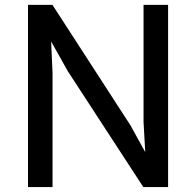

<svg xmlns="http://www.w3.org/2000/svg" viewBox="-20 -763 800 783"><path d="M665.5 -743.2V0H564.5L256.8 -472.2L188.5 -593.8L194.3 -464.8V0H94.2V-743.2H193.8L511.7 -252.4L572.3 -142.6L565.4 -266.1V-743.2Z"/></svg>

Font: Merriweather Sans
Style: Regular
Weight: 400
Designer: Eben Sorkin
Foundry: Eben Sorkin
Version: Version 1.006; ttfautohint (v1.4.1) -l 6 -r 50 -G 0 -x 11 -H